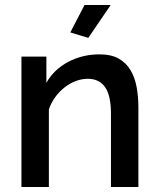

<svg xmlns="http://www.w3.org/2000/svg" viewBox="-20 -750 637 770"><path d="M334 -598 262 -620 319 -730H424ZM535 0H425V-293Q425 -367 401.5 -400.5Q378 -434 332 -434Q308 -434 284 -425Q260 -416 239 -399.5Q218 -383 201.5 -360.5Q185 -338 176 -311V0H66V-523H166V-418Q196 -471 253 -501.5Q310 -532 379 -532Q426 -532 456 -515Q486 -498 503.5 -468.5Q521 -439 528 -400.5Q535 -362 535 -319Z"/></svg>

Font: IngvarSans
Style: Regular
Weight: 600
Version: Version 3.000